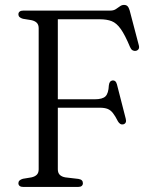

<svg xmlns="http://www.w3.org/2000/svg" viewBox="-20 -742 604 762"><path d="M418.5 -700Q431 -700 439.8 -705.8Q448.5 -711.5 456 -717Q463.5 -722.5 472 -722.5Q481 -722.5 486 -717.5Q491 -712.5 494.5 -701L531 -562Q533.5 -552.5 529.8 -547Q526 -541.5 518.5 -540Q512 -539 506 -542.5Q500 -546 496 -555.5Q476 -603.5 459.2 -627Q442.5 -650.5 423.2 -658Q404 -665.5 376.5 -665.5H209.5V-70Q209.5 -56 217.2 -48.2Q225 -40.5 239.5 -38L291 -32Q300.5 -30.5 304.8 -26.2Q309 -22 309 -15Q309 -8 304.2 -4Q299.5 0 289 0H73Q63 0 58 -4Q53 -8 53 -15Q53 -27.5 71 -32.5L104.5 -38Q118.5 -41 126 -48.5Q133.5 -56 133.5 -70V-630Q133.5 -644 126 -651.5Q118.5 -659 104.5 -662L71 -667.5Q53 -672.5 53 -685Q53 -692 58 -696Q63 -700 73 -700ZM170 -348H356Q387 -348 398.8 -359.8Q410.5 -371.5 412 -403Q413 -411.5 416.2 -416.5Q419.5 -421.5 425.5 -422.5Q439.5 -424.5 444 -407.5L479 -271Q481.5 -262 479 -256.2Q476.5 -250.5 469.5 -248.5Q463 -247 457.5 -250.2Q452 -253.5 448 -260.5Q437.5 -281.5 428.2 -293.2Q419 -305 407 -309.8Q395 -314.5 375.5 -314.5H170Z"/></svg>

Font: Fraunces 48pt Soft Wonky Light
Style: Regular
Weight: 300
Version: Version 1.000;[b76b70a41]